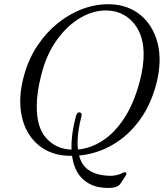

<svg xmlns="http://www.w3.org/2000/svg" viewBox="-20 -733 802 919"><path d="M511 -712.5Q595 -709 653.5 -660.2Q712 -611.5 734 -528Q756 -444.5 729.5 -337Q703.5 -233.5 648.5 -158.2Q593.5 -83 518.8 -39.8Q444 3.5 358.5 11.5Q370.5 56 400.2 78Q430 100 472 105.5Q510 111 531.8 106.5Q553.5 102 564.2 96Q575 90 579.5 91.5Q583 92 584.8 96.2Q586.5 100.5 583 105.5L556 147Q548.5 157.5 530.8 163Q513 168.5 475.5 165.5Q415 161 375 123Q335 85 325 13Q315 13 304.5 12.5Q241 10 191.8 -19.2Q142.5 -48.5 112.8 -100.2Q83 -152 77.8 -222.8Q72.5 -293.5 97 -378.5Q118.5 -454 160.5 -516.5Q202.5 -579 258.8 -623.8Q315 -668.5 379.5 -691.8Q444 -715 511 -712.5ZM319.5 -17Q321 -16.5 322.5 -16.5Q321 -51 326.2 -91.5Q331.5 -132 344 -179Q346 -185.5 349.8 -190.8Q353.5 -196 361.5 -195Q374.5 -193 369.5 -175Q357 -125.5 353.2 -86.5Q349.5 -47.5 353 -17.5Q413 -22.5 469.8 -58.8Q526.5 -95 573 -164.8Q619.5 -234.5 648 -340Q668.5 -417 667.5 -477Q666.5 -541.5 643.5 -586.2Q620.5 -631 582.8 -655.5Q545 -680 499 -682.5Q433.5 -686.5 368.5 -649.8Q303.5 -613 252.5 -542.2Q201.5 -471.5 177.5 -374Q166.5 -331 161.2 -294.5Q156 -258 156 -227Q154.5 -125 200.5 -72.8Q246.5 -20.5 319.5 -17Z"/></svg>

Font: Fraunces 9pt Light
Style: Italic
Weight: 300
Italic angle: -16°
Version: Version 1.000;[0bf87f6ff]